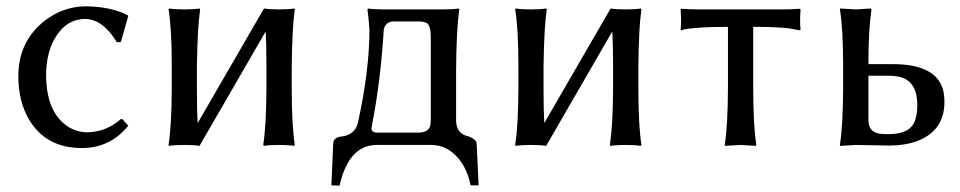

<svg xmlns="http://www.w3.org/2000/svg" viewBox="-20 -459 3041 608"><path d="M250 -398.9Q188.5 -398.9 152.3 -335.4Q126.5 -288.1 126 -223.1Q126 -105.5 192.9 -59.6Q221.7 -40.5 255.9 -40Q316.4 -41 362.8 -82H367.2L386.2 -61Q329.6 9.8 238.8 9.8Q125 9.8 71.3 -81.5Q38.1 -138.7 38.1 -217.8Q38.1 -327.1 120.6 -392.6Q179.7 -438.5 251 -439Q329.6 -438.5 383.8 -411.1L386.2 -408.2L362.8 -326.2L350.1 -325.2Q306.2 -397.9 250 -398.9Z M523.9 -250Q523.9 -369.1 513.7 -429.2L515.6 -432.1Q533.7 -429.2 563.5 -429.2Q593.3 -429.2 611.8 -432.1L613.8 -429.2Q605.5 -375 603.5 -250V-179.2Q603.5 -107.4 606 -69.3L815.9 -432.1Q834 -429.2 863.8 -429.2Q893.6 -429.2 911.6 -432.1L913.6 -429.2Q905.3 -375 903.8 -250V-179.2Q903.8 -63 913.6 0L911.6 2.9Q893.6 0 863.8 0Q834 0 815.9 2.9L813.5 0Q823.2 -61 823.7 -179.2V-250Q823.7 -320.3 821.3 -359.4L611.8 2.9Q593.8 0 563.5 0Q533.7 0 515.6 2.9L513.7 0Q523.4 -61 523.9 -179.2Z M1156.2 -50.8Q1157.7 -39.1 1175.3 -39.1H1304.2Q1337.4 -39.1 1342.8 -62.5Q1344.2 -71.8 1344.2 -87.9V-341.8Q1344.2 -378.4 1331.1 -386.2Q1321.3 -391.1 1304.2 -391.1H1223.1Q1199.7 -388.2 1195.3 -365.2Q1185.5 -204.6 1158.2 -63.5Q1156.2 -54.2 1156.2 -50.8ZM1149.9 -364.3Q1147.5 -402.3 1143.6 -429.2L1145.5 -432.1Q1163.6 -429.2 1193.4 -429.2H1384.3Q1414.1 -429.2 1432.1 -432.1L1434.6 -429.2Q1424.8 -365.2 1424.3 -229V-76.2Q1425.3 -34.7 1464.4 -26.9Q1487.3 -18.1 1489.3 -5.9L1495.6 127.9H1470.2Q1456.5 59.6 1412.1 23.4Q1382.3 0 1345.2 0H1173.3Q1090.3 0 1059.6 111.8Q1057.1 120.6 1055.2 128.9L1029.3 127.9L1035.2 -4.9Q1036.1 -23.4 1060.5 -26.9Q1062.5 -26.9 1063.5 -26.9Q1104.5 -33.2 1113.3 -69.8Q1149.9 -236.3 1149.9 -364.3Z M1621.6 -250Q1621.6 -369.1 1611.3 -429.2L1613.3 -432.1Q1631.3 -429.2 1661.1 -429.2Q1690.9 -429.2 1709.5 -432.1L1711.4 -429.2Q1703.1 -375 1701.2 -250V-179.2Q1701.2 -107.4 1703.6 -69.3L1913.6 -432.1Q1931.6 -429.2 1961.4 -429.2Q1991.2 -429.2 2009.3 -432.1L2011.2 -429.2Q2002.9 -375 2001.5 -250V-179.2Q2001.5 -63 2011.2 0L2009.3 2.9Q1991.2 0 1961.4 0Q1931.6 0 1913.6 2.9L1911.1 0Q1920.9 -61 1921.4 -179.2V-250Q1921.4 -320.3 1918.9 -359.4L1709.5 2.9Q1691.4 0 1661.1 0Q1631.3 0 1613.3 2.9L1611.3 0Q1621.1 -61 1621.6 -179.2Z M2285.2 -374Q2229 -374 2191.9 -371.1Q2154.8 -368.2 2146 -365.7L2137.2 -362.8L2135.3 -366.2Q2138.2 -389.2 2135.3 -429.2L2137.2 -431.2Q2167.5 -429.2 2191.9 -429.2H2458Q2483.4 -429.2 2513.2 -431.2L2515.1 -429.2Q2512.2 -388.2 2515.1 -366.2L2513.2 -362.8Q2513.2 -362.8 2476.6 -369.6Q2433.6 -374 2365.2 -374V-180.2Q2365.2 -63 2375 0L2373 2.9Q2371.1 2.9 2325.2 0L2275.9 2.9L2274.9 0Q2284.7 -61 2285.2 -180.2Z M2884.8 -126Q2884.8 -205.1 2823.7 -216.8Q2811 -218.8 2796.9 -219.2H2730V-79.1Q2730 -43.9 2760.3 -36.6Q2773.4 -33.7 2793 -34.2Q2855 -34.2 2873.5 -67.9Q2884.8 -90.3 2884.8 -126ZM2730 -258.8V-255.9H2806.6Q2945.3 -255.9 2966.8 -172.9Q2970.7 -155.3 2970.7 -136.2Q2970.7 -45.9 2885.7 -12.7Q2847.7 1.5 2797.9 2Q2776.9 2 2743.7 1Q2710 0 2689.9 0L2640.6 2.9L2639.6 0Q2649.4 -61 2649.9 -179.2V-250Q2649.9 -369.1 2639.6 -429.2L2640.6 -432.1Q2642.6 -432.1 2689.9 -429.2L2737.8 -432.1L2739.7 -429.2Q2730 -364.3 2730 -258.8Z"/></svg>

Font: Linux Biolinum Capitals O
Style: Small Caps
Weight: 400
Designer: Philipp H. Poll
Foundry: Philipp H. Poll
Version: Version 1.0.4